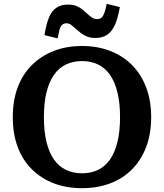

<svg xmlns="http://www.w3.org/2000/svg" viewBox="-20 -969 859 1006"><path d="M410 17Q329 17 263 -8Q197 -33 148 -81Q99 -129 73 -198Q47 -267 47 -355Q47 -443 73 -512Q99 -581 148 -629Q197 -677 263 -702.5Q329 -728 410 -728Q490 -728 556.5 -702.5Q623 -677 671 -629Q719 -581 745.5 -512Q772 -443 772 -355Q772 -267 745.5 -198Q719 -129 671 -81Q623 -33 556.5 -8Q490 17 410 17ZM410 -61Q457 -61 494 -79Q531 -97 556.5 -133.5Q582 -170 595.5 -225.5Q609 -281 609 -355Q609 -429 595.5 -484.5Q582 -540 556.5 -576.5Q531 -613 494 -631Q457 -649 410 -649Q363 -649 325.5 -631Q288 -613 262.5 -576.5Q237 -540 223.5 -484.5Q210 -429 210 -355Q210 -281 223.5 -225.5Q237 -170 262.5 -133.5Q288 -97 325.5 -79Q363 -61 410 -61ZM480 -770Q454 -770 435 -778Q416 -786 401.5 -797.5Q387 -809 375 -820Q363 -831 352.5 -839Q342 -847 328 -847Q314 -847 305 -838.5Q296 -830 291.5 -812.5Q287 -795 282 -768L213 -785Q222 -842 236.5 -877Q251 -912 275.5 -928.5Q300 -945 338 -945Q362 -945 380.5 -937.5Q399 -930 413 -918.5Q427 -907 439 -895.5Q451 -884 463 -876.5Q475 -869 490 -869Q505 -869 513.5 -878Q522 -887 528 -904.5Q534 -922 539 -949L608 -932Q598 -874 582 -838.5Q566 -803 541 -786.5Q516 -770 480 -770Z"/></svg>

Font: Roboto Serif 20pt SemiBold
Style: Regular
Weight: 600
Version: Version 1.008